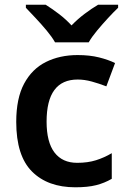

<svg xmlns="http://www.w3.org/2000/svg" viewBox="-20 -786 541 816"><path d="M300 10Q183 10 116 -57Q49 -124 49 -268Q49 -368 82.5 -430.5Q116 -493 175 -522.5Q234 -552 310 -552Q361 -552 401 -542Q441 -532 469 -518L432 -419Q401 -431 370 -439.5Q339 -448 310 -448Q178 -448 178 -269Q178 -182 211.5 -138Q245 -94 308 -94Q353 -94 388 -105Q423 -116 455 -135V-26Q424 -8 388.5 1Q353 10 300 10ZM214 -606Q201 -629 178.5 -656Q156 -683 132 -708.5Q108 -734 90 -753V-766H174Q201 -749 230 -727Q259 -705 284 -678Q310 -705 340 -727.5Q370 -750 397 -766H482V-753Q463 -735 439 -709Q415 -683 392.5 -656Q370 -629 357 -606Z"/></svg>

Font: Noto Sans SemiBold
Style: Regular
Weight: 600
Designer: Monotype Design Team
Foundry: Monotype Imaging Inc.
Version: Version 2.007